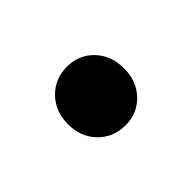

<svg xmlns="http://www.w3.org/2000/svg" viewBox="-43 -247 361 361"><g transform="rotate(-45 137.5 -66.0)"><path d="M138 12Q106 12 84.5 -10Q63 -32 63 -66Q63 -100 84.5 -122Q106 -144 138 -144Q170 -144 191 -122Q212 -100 212 -66Q212 -32 191 -10Q170 12 138 12Z"/></g></svg>

Font: CV Source Sans Light
Style: Bold
Weight: 600
Designer: Paul D. Hunt
Foundry: Adobe Systems Incorporated
Version: Version 3.001